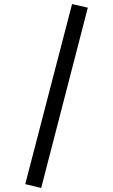

<svg xmlns="http://www.w3.org/2000/svg" viewBox="-20 -827 560 951"><path d="M337 -807 415 -789 184 104 105 85Z"/></svg>

Font: Firava
Style: Regular
Weight: 400
Designer: Carrois Corporate & Edenspiekermann AG
Foundry: Greg Finn Gibson
Version: Version 5.000